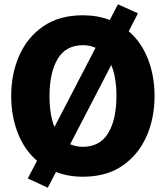

<svg xmlns="http://www.w3.org/2000/svg" viewBox="-20 -810 770 892"><path d="M202 62 109 19 152 -63Q93 -114 62.5 -192.5Q32 -271 32 -364Q32 -468 70 -553Q108 -638 182 -688.5Q256 -739 365 -739Q433 -739 490 -717L528 -790L621 -748L578 -665Q637 -614 667.5 -535.5Q698 -457 698 -364Q698 -260 660 -175Q622 -90 548 -39.5Q474 11 365 11Q297 11 240 -11ZM210 -364Q210 -277 233 -220L424 -588Q397 -600 365 -600Q286 -600 248 -536.5Q210 -473 210 -364ZM365 -128Q444 -128 482.5 -191.5Q521 -255 521 -364Q521 -451 497 -508L306 -140Q333 -128 365 -128Z"/></svg>

Font: Murecho
Style: Bold
Weight: 700
Designer: Neil Summerour
Foundry: Positype
Version: Version 1.010; ttfautohint (v1.8.3)